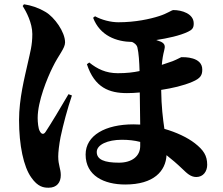

<svg xmlns="http://www.w3.org/2000/svg" viewBox="-20 -814 1040 897"><path d="M86 -786C102 -761 131 -707 131 -655C131 -602 121 -570 110 -520C95 -452 69 -354 69 -253C69 -136 90 -35 126 15C157 60 185 63 207 63C246 63 264 38 264 4C264 -26 252 -42 252 -83C252 -102 256 -138 263 -174C275 -231 295 -306 316 -368L300 -374C270 -322 212 -226 193 -198C184 -184 173 -186 165 -203C159 -214 156 -242 156 -263C156 -341 201 -450 226 -500C254 -558 284 -588 284 -616C284 -665 234 -734 193 -758C157 -779 125 -789 92 -794ZM635 -151V-132C635 -84 596 -54 536 -54C468 -54 432 -68 432 -104C432 -138 483 -161 549 -161C580 -161 608 -158 635 -151ZM397 -522 386 -514C422 -404 491 -379 573 -379C593 -379 612 -380 633 -382L635 -232L603 -233C473 -233 380 -182 380 -92C380 7 466 48 565 48C699 48 754 -15 758 -89C781 -71 806 -50 833 -24C852 -6 870 13 897 13C930 13 948 -14 948 -44C948 -87 931 -113 890 -145C855 -172 804 -196 748 -212C741 -260 734 -316 733 -394C784 -402 835 -413 879 -432C917 -448 925 -463 925 -489C925 -549 841 -547 828 -547C825 -547 809 -537 786 -528L736 -511C738 -536 742 -559 747 -578C752 -597 752 -609 732 -619L710 -627C762 -635 820 -647 859 -666C875 -674 886 -681 885 -706C884 -750 830 -767 790 -767C782 -767 762 -751 724 -739C681 -725 612 -710 533 -710C497 -710 455 -721 424 -738L415 -731C447 -647 524 -619 597 -618C608 -613 619 -605 622 -592C628 -568 631 -523 632 -482C604 -476 572 -472 530 -472C475 -472 434 -492 397 -522Z"/></svg>

Font: Noto Serif CJK HK Black
Style: Regular
Weight: 900
Designer: Ryoko NISHIZUKA 西塚涼子 (kana & ideographs); Frank Grießhammer (Latin, Greek & Cyrillic); Wenlong ZHANG 张文龙 (bopomofo); San
Foundry: Adobe
Version: Version 2.001;hotconv 1.1.0;makeotfexe 2.6.0